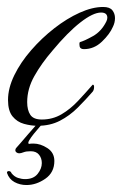

<svg xmlns="http://www.w3.org/2000/svg" viewBox="-30 -354 350 551"><path d="M78 7Q59 7 39 1.5Q19 -4 6 -20Q-7 -36 -7 -67Q-7 -101 11 -138Q29 -175 59.5 -210Q90 -245 126 -273Q162 -301 198.5 -317.5Q235 -334 266 -334Q285 -334 292.5 -324.5Q300 -315 300 -302Q300 -289 294 -277Q285 -256 262.5 -234.5Q240 -213 211 -213Q200 -213 198.5 -221Q197 -229 199 -233Q213 -237 237 -250.5Q261 -264 275 -292Q278 -298 278 -303Q278 -318 260 -318Q237 -318 200.5 -289.5Q164 -261 120 -208Q89 -172 68.5 -135.5Q48 -99 48 -61Q48 -38 57 -24.5Q66 -11 90 -11Q121 -11 146.5 -26Q172 -41 194 -64.5Q216 -88 236 -111Q240 -111 240 -105Q240 -96 236 -91Q216 -68 193 -45Q170 -22 142 -7.5Q114 7 78 7ZM46 177Q27 177 11.5 168.5Q-4 160 -10 142Q-10 137 -5 137Q1 137 3 143Q11 153 21.5 156.5Q32 160 42 160Q66 160 78 145Q90 130 90 114Q90 100 82 90Q74 80 58 80Q45 80 37.5 83Q30 86 25 86Q21 86 17.5 83.5Q14 81 14 77Q14 73 17 70Q19 68 28.5 57Q38 46 50 32Q62 18 71 8Q80 -2 81 -2Q83 -2 88.5 -1.5Q94 -1 93 0Q92 1 84 10Q76 19 67.5 29.5Q59 40 54 48.5Q49 57 53 59Q57 58 66 58Q86 58 106 71Q126 84 126 108Q126 141 100 159Q74 177 46 177Z"/></svg>

Font: Luxurious Script
Style: Regular
Weight: 400
Designer: Robert E. Leuschke
Foundry: Robert E. Leuschke
Version: Version 1.010; ttfautohint (v1.8.3)